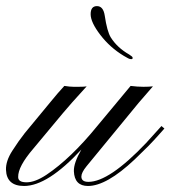

<svg xmlns="http://www.w3.org/2000/svg" viewBox="-100 -617 566 638"><path d="M54.2 -36.1Q135.3 -90.3 223.1 -198.2L334 -331.5Q357.4 -328.6 376.5 -328.6Q395.5 -328.6 408.2 -330.1L360.4 -274.9L187.5 -64.5Q170.4 -43.5 170.4 -30.3Q170.4 -12.7 193.8 -12.7Q262.7 -12.7 385.3 -141.6L436.5 -198.2L446.3 -189.9L427.2 -168.5Q413.1 -152.3 392.6 -131.3L347.2 -86.9Q253.9 1 192.4 1Q147.5 1 145.5 -47.9Q144.5 -75.2 170.4 -120.1Q58.1 1 -20 1Q-78.1 1 -80.1 -52.7Q-81.1 -81.5 -59.6 -115.2Q-38.1 -148.9 -17.6 -174.8L70.3 -281.2Q90.8 -306.6 113.8 -331.5Q132.8 -328.6 144.5 -328.6H161.1Q182.1 -328.6 188 -330.1Q130.9 -267.6 107.9 -239.7L10.7 -123Q-40.5 -63.5 -39.6 -28.8Q-40 -11.2 -11.7 -11.2Q16.6 -11.2 54.2 -36.1ZM248 -565.4Q255.9 -512.2 268.1 -492.7Q289.6 -458.5 329.1 -436Q335 -431.6 337.9 -429.7Q340.8 -427.7 340.8 -424.3Q340.8 -420.4 335.9 -420.4Q331.1 -420.4 325.7 -423.3L311 -431.6Q265.6 -459 233.4 -501Q201.2 -543 201.2 -569.8Q201.2 -596.7 222.2 -596.7Q243.2 -596.7 248 -565.4Z"/></svg>

Font: PinyonScript
Style: Regular
Weight: 400
Designer: Nicole Fally
Foundry: Nicole Fally
Version: Version 1.005